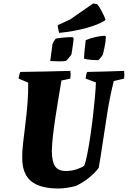

<svg xmlns="http://www.w3.org/2000/svg" viewBox="-20 -1065 730 1097"><path d="M315 12Q208 12 157.5 -30Q107 -72 107 -163Q106 -195 111.5 -244Q117 -293 124.5 -352Q132 -411 137 -473.5Q142 -536 141 -593L86 -616Q88 -626 90 -635.5Q92 -645 96 -654Q168 -655 239 -656.5Q310 -658 382 -660Q385 -638 382 -616L331 -605Q324 -562 315 -509Q306 -456 297.5 -400.5Q289 -345 283 -293.5Q277 -242 276 -201Q277 -141 295 -114.5Q313 -88 357 -88Q388 -88 417 -97.5Q446 -107 461 -118Q469 -137 478 -181.5Q487 -226 495.5 -283Q504 -340 511 -400Q518 -460 522.5 -511.5Q527 -563 528 -594L469 -616Q470 -626 472 -635.5Q474 -645 478 -654Q530 -655 583 -656.5Q636 -658 689 -660Q692 -638 689 -616L630 -602Q609 -518 594.5 -429Q580 -340 568 -257Q556 -174 544 -106Q521 -75 486 -47.5Q451 -20 412 -2Q389 4 362.5 8Q336 12 315 12ZM460 -730Q461 -756 464 -784Q467 -812 470 -836Q526 -858 580 -861L585 -855Q584 -825 577 -793.5Q570 -762 568 -754Q567 -751 561 -743Q555 -735 548.5 -728Q542 -721 540 -721Q528 -721 501.5 -723Q475 -725 460 -730ZM267 -716 280 -814Q287 -830 298 -844Q309 -847 340 -850Q371 -853 394 -853L401 -847Q400 -836 397.5 -816Q395 -796 392 -777.5Q389 -759 388 -754Q384 -747 374 -735Q364 -723 357 -717Q342 -714 318 -714.5Q294 -715 267 -716ZM318 -877Q316 -885 314 -893Q312 -901 311 -909L310 -921L381 -954L512 -1045L534 -1042Q545 -1031 560 -1003Q575 -975 583 -953L578 -947Q542 -924 473.5 -905Q405 -886 318 -877Z"/></svg>

Font: Albura ExtraBold
Style: Italic
Weight: 758
Italic angle: -7°
Designer: Mercedes Jáuregui
Foundry: Omnibus-Type Team
Version: Version 1.000; ttfautohint (v1.8.3)